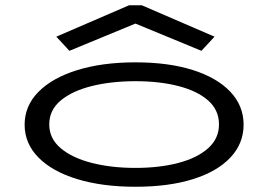

<svg xmlns="http://www.w3.org/2000/svg" viewBox="-20 -705 1040 733"><path d="M497 8Q371 8 275.5 -21Q180 -50 127 -103.5Q74 -157 74 -229Q74 -301 127 -354.5Q180 -408 275.5 -437.5Q371 -467 497 -467Q624 -467 716.5 -437.5Q809 -408 859.5 -354.5Q910 -301 910 -229Q910 -157 859.5 -103.5Q809 -50 716.5 -21Q624 8 497 8ZM497 -64Q589 -64 661 -83Q733 -102 774.5 -139Q816 -176 816 -230Q816 -285 774.5 -321.5Q733 -358 661 -376.5Q589 -395 497 -395Q405 -395 330.5 -376.5Q256 -358 212 -321.5Q168 -285 168 -230Q168 -176 212 -139Q256 -102 330.5 -83Q405 -64 497 -64ZM245 -511 195 -565 473 -685H521L799 -565L749 -511L497 -615Z"/></svg>

Font: Inconsolata UltraExpanded
Style: Regular
Weight: 400
Width: 9
Monospace: yes
Designer: Raph Levien, Cyreal, Brenton Simpson
Foundry: Raph Levien, Cyreal, Google
Version: Version 3.000; ttfautohint (v1.8.2.53-6de2)